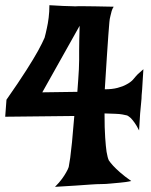

<svg xmlns="http://www.w3.org/2000/svg" viewBox="-20 -727 582 738"><path d="M169.9 -707Q202.1 -705.1 223.1 -704.1Q244.1 -703.1 256.8 -703.1Q271.5 -702.1 279.3 -703.1H304.7Q319.3 -703.1 346.2 -702.6Q373 -702.1 417 -701.2Q412.1 -694.3 409.2 -684.6Q406.2 -674.8 404.3 -665Q401.4 -654.3 400.4 -641.6Q399.4 -626 396.5 -592.8Q394.5 -564.5 391.1 -514.2Q387.7 -463.9 382.8 -383.8Q411.1 -383.8 431.6 -389.2Q452.1 -394.5 465.8 -402.3Q481.4 -410.2 491.2 -420.9Q496.1 -426.8 502 -433.6Q506.8 -439.5 514.6 -446.3Q522.5 -453.1 531.2 -460.9Q529.3 -434.6 528.3 -415.5Q527.3 -396.5 526.4 -383.8Q525.4 -369.1 524.4 -360.4Q524.4 -349.6 522.5 -332Q520.5 -316.4 518.6 -290.5Q516.6 -264.6 514.6 -225.6Q504.9 -245.1 496.6 -256.3Q488.3 -267.6 482.4 -273.4Q474.6 -280.3 468.8 -283.2Q461.9 -285.2 450.2 -287.1Q439.5 -289.1 423.3 -289.6Q407.2 -290 381.8 -291Q381.8 -233.4 384.3 -198.2Q386.7 -163.1 389.6 -143.6Q393.6 -120.1 398.4 -110.4Q404.3 -101.6 415 -89.8Q424.8 -79.1 441.4 -64.5Q458 -49.8 484.4 -31.2Q461.9 -26.4 441.9 -24.9Q421.9 -23.4 405.3 -21.5Q386.7 -19.5 370.1 -19.5Q352.5 -19.5 327.1 -17.6Q304.7 -15.6 271.5 -13.7Q238.3 -11.7 191.4 -8.8Q208 -25.4 218.3 -39.6Q228.5 -53.7 234.4 -64.5Q241.2 -76.2 244.1 -85Q246.1 -95.7 250 -121.1Q252.9 -142.6 256.8 -180.7Q260.7 -218.8 265.6 -281.2L0 -278.3L4.9 -343.8Q52.7 -412.1 81.5 -457.5Q110.4 -502.9 126 -531.2Q143.6 -563.5 151.4 -582Q156.2 -599.6 160.2 -619.1Q164.1 -635.7 167 -658.7Q169.9 -681.6 169.9 -707ZM277.3 -374Q279.3 -400.4 280.8 -422.4Q282.2 -444.3 283.2 -460.9Q284.2 -479.5 284.2 -496.1V-532.2Q284.2 -549.8 284.7 -573.7Q285.2 -597.7 286.1 -627.9L142.6 -372.1Z"/></svg>

Font: Irish Grover
Style: Regular
Weight: 400
Designer: Squid
Foundry: Font Diner, Inc DBA Sideshow
Version: Version 1.000